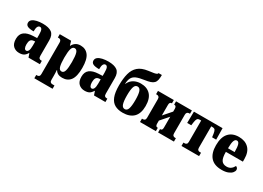

<svg xmlns="http://www.w3.org/2000/svg" viewBox="-15 -1705 3925 2863"><g transform="rotate(30 1948.0 -273.5)"><path d="M171 10Q109 10 68 -29Q27 -68 27 -150Q27 -232 79 -271Q131 -310 226 -314L296 -317V-374Q296 -435 284.5 -459.5Q273 -484 250 -484Q227 -484 213.5 -460Q200 -436 200 -377Q129 -377 95.5 -393.5Q62 -410 62 -448Q62 -482 89.5 -503.5Q117 -525 163.5 -535.5Q210 -546 265 -546Q367 -546 418 -508.5Q469 -471 469 -379V-113Q469 -82 480.5 -70Q492 -58 514 -58H526V0H330L308 -64H303Q279 -23 249.5 -6.5Q220 10 171 10ZM247 -72Q269 -72 282.5 -98.5Q296 -125 296 -183V-258L273 -256Q234 -253 219 -228Q204 -203 204 -157Q204 -116 215.5 -94Q227 -72 247 -72Z M559 223V166H576Q594 166 606.5 154.5Q619 143 619 116V-428Q619 -454 606.5 -466.5Q594 -479 576 -479H559V-536H754L776 -463H780Q798 -500 831 -523Q864 -546 915 -546Q1004 -546 1053 -479.5Q1102 -413 1102 -267Q1102 -120 1053.5 -55Q1005 10 913 10Q869 10 840 -5Q811 -20 793 -51H788Q790 -28 791 -5Q792 18 792 47V116Q792 143 804 154.5Q816 166 835 166H873V223ZM858 -67Q896 -67 910 -116Q924 -165 924 -267Q924 -369 909.5 -418Q895 -467 858 -467Q821 -467 806.5 -418Q792 -369 792 -267Q792 -165 806.5 -116Q821 -67 858 -67Z M1299 10Q1237 10 1196 -29Q1155 -68 1155 -150Q1155 -232 1207 -271Q1259 -310 1354 -314L1424 -317V-374Q1424 -435 1412.5 -459.5Q1401 -484 1378 -484Q1355 -484 1341.5 -460Q1328 -436 1328 -377Q1257 -377 1223.5 -393.5Q1190 -410 1190 -448Q1190 -482 1217.5 -503.5Q1245 -525 1291.5 -535.5Q1338 -546 1393 -546Q1495 -546 1546 -508.5Q1597 -471 1597 -379V-113Q1597 -82 1608.5 -70Q1620 -58 1642 -58H1654V0H1458L1436 -64H1431Q1407 -23 1377.5 -6.5Q1348 10 1299 10ZM1375 -72Q1397 -72 1410.5 -98.5Q1424 -125 1424 -183V-258L1401 -256Q1362 -253 1347 -228Q1332 -203 1332 -157Q1332 -116 1343.5 -94Q1355 -72 1375 -72Z M1954 10Q1873 10 1817.5 -21Q1762 -52 1733.5 -123.5Q1705 -195 1705 -317Q1705 -435 1727.5 -521Q1750 -607 1808.5 -658Q1867 -709 1975 -723Q2036 -730 2068 -736.5Q2100 -743 2112 -750.5Q2124 -758 2125 -770H2182Q2182 -718 2174.5 -684Q2167 -650 2146.5 -629Q2126 -608 2089.5 -596Q2053 -584 1995 -576Q1909 -564 1862 -543.5Q1815 -523 1795 -485Q1775 -447 1772 -383H1776Q1803 -444 1856 -474Q1909 -504 1975 -504Q2083 -504 2143.5 -440Q2204 -376 2204 -247Q2204 -118 2139.5 -54Q2075 10 1954 10ZM1955 -52Q1995 -52 2011 -100Q2027 -148 2027 -247Q2027 -345 2011 -393Q1995 -441 1955 -441Q1915 -441 1899 -393Q1883 -345 1883 -247Q1883 -148 1899 -100Q1915 -52 1955 -52Z M2250 0V-58H2267Q2285 -58 2297.5 -69.5Q2310 -81 2310 -108V-428Q2310 -454 2297.5 -466.5Q2285 -479 2267 -479H2250V-536H2523V-479H2516Q2501 -479 2492 -466.5Q2483 -454 2483 -430V-247L2601 -382V-430Q2601 -454 2592 -466.5Q2583 -479 2568 -479H2561V-536H2834V-479H2817Q2799 -479 2786.5 -466.5Q2774 -454 2774 -428V-108Q2774 -81 2786.5 -69.5Q2799 -58 2817 -58H2834V0H2561V-58H2568Q2583 -58 2592 -69Q2601 -80 2601 -106V-294L2483 -159V-106Q2483 -80 2492 -69Q2501 -58 2516 -58H2523V0Z M2964 0V-58H2986Q3004 -58 3016.5 -69.5Q3029 -81 3029 -108V-475H3008Q2972 -475 2960.5 -454.5Q2949 -434 2944 -398L2936 -340H2866L2869 -536H3362L3365 -340H3295L3287 -398Q3282 -434 3270.5 -454.5Q3259 -475 3223 -475H3202V-108Q3202 -81 3214 -69.5Q3226 -58 3245 -58H3267V0Z M3659 10Q3530 10 3467 -61.5Q3404 -133 3404 -267Q3404 -406 3466 -476Q3528 -546 3641 -546Q3749 -546 3811.5 -483.5Q3874 -421 3874 -301V-255H3581Q3581 -152 3609 -110.5Q3637 -69 3699 -69Q3742 -69 3771 -90.5Q3800 -112 3818 -148Q3853 -134 3853 -100Q3853 -76 3832 -50.5Q3811 -25 3768 -7.5Q3725 10 3659 10ZM3696 -317Q3696 -407 3683 -445.5Q3670 -484 3641 -484Q3611 -484 3596.5 -445.5Q3582 -407 3582 -317Z"/></g></svg>

Font: Noto Serif Condensed Black
Style: Regular
Weight: 900
Width: 3
Designer: Monotype Design Team
Foundry: Monotype Imaging Inc.
Version: Version 2.015; ttfautohint (v1.8.4.7-5d5b)